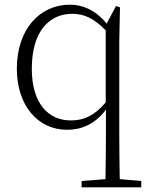

<svg xmlns="http://www.w3.org/2000/svg" viewBox="-20 -541 633 821"><path d="M432 -103C384 -47 340 -26 283 -26C188 -26 116 -97 116 -247C116 -410 193 -482 289 -482C341 -482 384 -461 432 -411ZM492 225C491 161 490 97 490 33V-364L493 -510L476 -515L436 -440C388 -499 332 -521 279 -521C150 -521 52 -416 52 -247C52 -92 140 14 267 14C329 14 386 -10 433 -72V33C433 97 432 161 431 225L329 233V260H584V233Z"/></svg>

Font: Noto Serif CJK KR ExtraLight
Style: Regular
Weight: 250
Designer: Ryoko NISHIZUKA 西塚涼子 (kana & ideographs); Frank Grießhammer (Latin, Greek & Cyrillic); Wenlong ZHANG 张文龙 (bopomofo); San
Foundry: Adobe Systems Incorporated
Version: Version 1.000;PS 1;hotconv 16.6.53;makeotf.lib2.5.65590